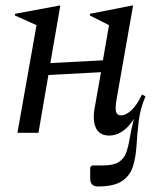

<svg xmlns="http://www.w3.org/2000/svg" viewBox="-20 -480 561 694"><path d="M43 0 112 -389 34 -424V-430L195 -460H198L162 -252L352 -262L374 -389L305 -424V-430L457 -460H461L401 -119Q396 -89 399.5 -76Q403 -63 418 -63Q435 -63 455 -81.5Q475 -100 493 -138L506 -132Q487 -88 481.5 -42.5Q476 3 473.5 45.5Q471 88 460.5 121.5Q450 155 421 174.5Q392 194 334 194Q306 194 306 165V124L313 118H351Q390 118 409 106Q428 94 436 72Q444 50 449 19Q454 -12 464 -50Q443 -18 420.5 -4Q398 10 375 10Q340 10 327 -17Q314 -44 322 -89L345 -219L155 -209L119 0Z"/></svg>

Font: Spectral
Style: Italic
Weight: 400
Italic angle: -10°
Designer: Jean-Baptiste Levee
Foundry: Production Type
Version: Version 2.001